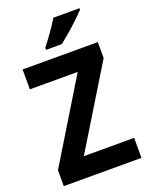

<svg xmlns="http://www.w3.org/2000/svg" viewBox="-170 -1021 863 1108"><g transform="rotate(-20 262.0 -467.0)"><path d="M501 0H24V-98L325 -592H31V-714H493V-616L192 -123H501ZM460 -924Q443 -906 413 -877.5Q383 -849 350.5 -821Q318 -793 294 -774H197V-787Q222 -819 251 -859.5Q280 -900 300 -934H460Z"/></g></svg>

Font: Noto Sans Arabic SemCond
Style: Bold
Weight: 700
Width: 4
Designer: Monotype Design Team, Nadine Chahine, Nizar Qandah and Khaled Hosny
Foundry: Monotype Imaging Inc.
Version: Version 2.012; ttfautohint (v1.8.4.7-5d5b)